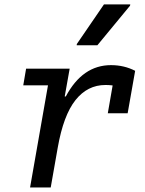

<svg xmlns="http://www.w3.org/2000/svg" viewBox="-20 -826 640 846"><path d="M112.5 0 196 -476 213.5 -450H82.5L95 -523.5H287L262.5 -386L247 -401H270Q343.5 -539 469 -539Q527 -539 575.5 -514L541 -426.5Q517.5 -440 495.5 -445.8Q473.5 -451.5 444.5 -451.5Q365.5 -451.5 312.5 -384.8Q259.5 -318 234.5 -176L203.5 0ZM455 -327 485 -499.5 575.5 -514 542.5 -327ZM318 -626.5 318.5 -632 438 -806.5H554L553 -801L409 -626.5Z"/></svg>

Font: Google Sans Code
Style: Italic
Weight: 400
Italic angle: -10°
Monospace: yes
Designer: Google Sans Code Authors
Foundry: Google LLC
Version: Version 6.000